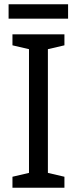

<svg xmlns="http://www.w3.org/2000/svg" viewBox="-20 -874 358 894"><path d="M297 -854H20V-787H297ZM280 0V-51L203 -69V-645L280 -663V-714H38V-663L115 -645V-69L38 -51V0Z"/></svg>

Font: Noto Sans Devanagari SemiCondensed
Style: Regular
Weight: 400
Width: 4
Designer: Jelle Bosma - Monotype Design Team
Foundry: Monotype Imaging Inc.
Version: Version 2.004